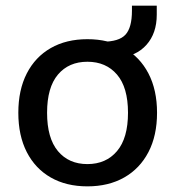

<svg xmlns="http://www.w3.org/2000/svg" viewBox="-20 -652 621 681"><path d="M290 9Q215 9 160 -22.5Q105 -54 75 -112.5Q45 -171 45 -252Q45 -333 75 -391.5Q105 -450 160 -481.5Q215 -513 290 -513Q365 -513 420.5 -481.5Q476 -450 506.5 -391.5Q537 -333 537 -252Q537 -171 506.5 -112.5Q476 -54 420.5 -22.5Q365 9 290 9ZM290 -70Q356 -70 395 -116Q434 -162 434 -252Q434 -342 395 -387.5Q356 -433 290 -433Q224 -433 185.5 -387.5Q147 -342 147 -252Q147 -162 185.5 -116Q224 -70 290 -70ZM399 -447 343 -483V-504Q402 -504 425 -529Q448 -554 448 -614V-632H536V-600Q536 -534 499.5 -493Q463 -452 399 -447Z"/></svg>

Font: Mulish SemiBold
Style: Regular
Weight: 600
Designer: Vernon Adams
Foundry: Vernon Adams
Version: Version 3.603; ttfautohint (v1.8.3)